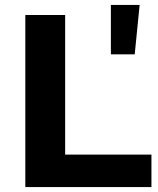

<svg xmlns="http://www.w3.org/2000/svg" viewBox="-20 -761 644 781"><path d="M431 -540H528L548 -741H431ZM83 0H596V-132H245V-700H83Z"/></svg>

Font: Montserrat Lite
Style: Bold
Weight: 700
Designer: Julieta Ulanovsky
Foundry: Julieta Ulanovsky
Version: Version 7.200;PS 007.200;hotconv 1.0.88;makeotf.lib2.5.64775